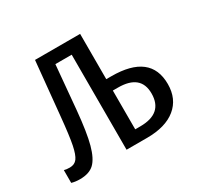

<svg xmlns="http://www.w3.org/2000/svg" viewBox="-122 -669 843 821"><g transform="rotate(-30 300.0 -259.0)"><path d="M388.7 -304.7Q581.5 -304.7 581.5 -155.3Q581.5 -82 531.2 -41Q481 0 389.2 0H288.1V-469.2H207.5L188 -252.9Q178.2 -147.9 163.1 -92.3Q147.9 -36.6 123.5 -13.4Q99.1 9.8 53.2 9.8Q30.3 9.8 12.2 4.4V-58.6Q22.5 -55.2 40.5 -55.2Q64 -55.2 76.7 -72Q89.4 -88.9 97.9 -130.9Q106.4 -172.9 115.2 -264.2L141.1 -528.3H363.8V-304.7ZM363.8 -57.1H388.7Q501 -57.1 501 -155.3Q501 -248.5 389.2 -248.5H363.8Z"/></g></svg>

Font: Liberation Mono
Style: Regular
Weight: 400
Monospace: yes
Designer: Steve Matteson
Foundry: Ascender Corporation
Version: Version 2.1.5